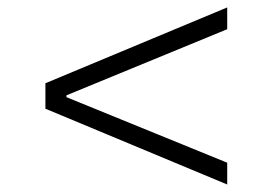

<svg xmlns="http://www.w3.org/2000/svg" viewBox="-20 -617 726 512"><path d="M585.9 -125 101.1 -327.1V-395L585.9 -597.2V-539.1L157.2 -362.8V-357.9L585.9 -183.1Z"/></svg>

Font: Lumene Sans Light
Style: Regular
Weight: 300
Designer: Deni Anggara
Version: Version 1.003;Glyphs 3.1.2 (3151)